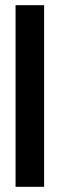

<svg xmlns="http://www.w3.org/2000/svg" viewBox="-20 -720 230 740"><path d="M40 -700H150V0H40Z"/></svg>

Font: BebasNeueW03-Regular
Style: Regular
Weight: 400
Designer: Ryoichi Tsunekawa
Foundry: Ryoichi Tsunekawa
Version: Version 1.30